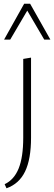

<svg xmlns="http://www.w3.org/2000/svg" viewBox="-20 -724 292 1033"><path d="M105 17V-407L147 -414V17Q147 132 115 198.5Q83 265 15 289L5 267Q56 243 80.5 182Q105 121 105 17ZM218 -511 119 -680 110 -704H142L251 -511ZM2 -511 110 -704H142L135 -681L35 -511Z"/></svg>

Font: Ysabeau ExtraLight
Style: Regular
Weight: 250
Designer: Christian Thalmann (Catharsis Fonts)
Version: Version 2.002